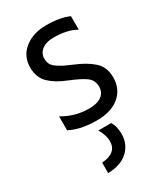

<svg xmlns="http://www.w3.org/2000/svg" viewBox="-191 -591 793 922"><g transform="rotate(-30 206.0 -130.0)"><path d="M378 -135Q378 -70 332.5 -32Q287 6 208 6Q116 6 59 -25V-102Q126 -62 203 -62Q249 -62 273 -80Q297 -98 297 -129Q297 -165 270.5 -185Q244 -205 182 -230Q125 -252 90.5 -285Q56 -318 56 -374Q56 -437 103.5 -474.5Q151 -512 222 -512Q301 -512 349 -490V-415Q303 -443 223 -443Q183 -443 159.5 -424.5Q136 -406 136 -377Q136 -359 143 -345.5Q150 -332 170.5 -319Q191 -306 200.5 -301.5Q210 -297 242 -283Q306 -257 342 -224Q378 -191 378 -135ZM277 122Q277 176 238.5 213Q200 250 127 252V194Q211 188 211 123Q211 89 188 51H259Q277 76 277 122Z"/></g></svg>

Font: Hind Siliguri
Style: Regular
Weight: 400
Designer: Jyotish Sonowal
Foundry: Indian Type Foundry
Version: Version 1.001;PS 1.0;hotconv 1.0.86;makeotf.lib2.5.63406; tt